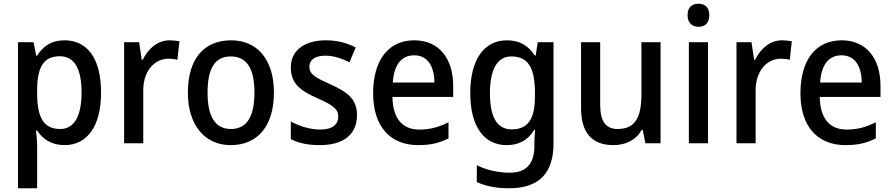

<svg xmlns="http://www.w3.org/2000/svg" viewBox="-20 -764 4760 1024"><path d="M324 -549C253 -549 209 -517 178 -467H173L159 -539H76V240H178V14C178 -9 175 -41 172 -68H178C207 -23 254 10 325 10C443 10 519 -89 519 -270C519 -455 444 -549 324 -549ZM299 -464C379 -464 415 -394 415 -271C415 -148 378 -76 301 -76C210 -76 178 -141 178 -268V-287C179 -407 213 -464 299 -464Z M884 -549C819 -549 770 -503 741 -445H736L722 -539H642V0H744V-282C744 -386 804 -451 879 -451C894 -451 913 -449 926 -445L937 -544C921 -547 901 -549 884 -549Z M1441 -270C1441 -450 1349 -549 1213 -549C1065 -549 982 -447 982 -270C982 -97 1072 10 1210 10C1358 10 1441 -97 1441 -270ZM1087 -270C1087 -396 1124 -463 1211 -463C1298 -463 1337 -396 1337 -270C1337 -145 1298 -76 1212 -76C1125 -76 1087 -146 1087 -270Z M1884 -151C1884 -238 1829 -275 1743 -314C1655 -353 1630 -370 1630 -409C1630 -445 1660 -467 1715 -467C1761 -467 1803 -452 1844 -432L1877 -511C1828 -536 1777 -549 1718 -549C1605 -549 1531 -496 1531 -405C1531 -317 1582 -281 1673 -240C1764 -200 1784 -179 1784 -142C1784 -100 1753 -73 1687 -73C1632 -73 1573 -93 1531 -116V-22C1572 -1 1620 10 1686 10C1810 10 1884 -45 1884 -151Z M2190 -549C2054 -549 1970 -447 1970 -266C1970 -92 2059 10 2210 10C2276 10 2323 -1 2372 -26V-112C2320 -86 2275 -73 2216 -73C2125 -73 2075 -133 2073 -247H2397V-307C2397 -452 2321 -549 2190 -549ZM2189 -469C2263 -469 2296 -408 2297 -324H2075C2081 -420 2122 -469 2189 -469Z M2684 -549C2561 -549 2488 -445 2488 -268C2488 -91 2560 10 2682 10C2746 10 2795 -15 2830 -72H2834C2832 -53 2830 -20 2830 0V16C2830 111 2784 157 2700 157C2638 157 2576 144 2523 117V207C2573 230 2629 240 2696 240C2857 240 2932 157 2932 2V-539H2848L2837 -468H2832C2795 -525 2746 -549 2684 -549ZM2707 -463C2794 -463 2833 -407 2833 -269V-248C2833 -126 2793 -74 2709 -74C2631 -74 2593 -139 2593 -267C2593 -394 2632 -463 2707 -463Z M3503 -539H3401V-263C3401 -141 3370 -76 3274 -76C3210 -76 3181 -118 3181 -205V-539H3079V-187C3079 -56 3137 10 3252 10C3315 10 3372 -16 3402 -71H3408L3422 0H3503Z M3706 -744C3671 -744 3647 -726 3647 -683C3647 -641 3672 -621 3706 -621C3739 -621 3763 -641 3763 -683C3763 -725 3739 -744 3706 -744ZM3756 -539H3654V0H3756Z M4150 -549C4085 -549 4036 -503 4007 -445H4002L3988 -539H3908V0H4010V-282C4010 -386 4070 -451 4145 -451C4160 -451 4179 -449 4192 -445L4203 -544C4187 -547 4167 -549 4150 -549Z M4469 -549C4333 -549 4249 -447 4249 -266C4249 -92 4338 10 4489 10C4555 10 4602 -1 4651 -26V-112C4599 -86 4554 -73 4495 -73C4404 -73 4354 -133 4352 -247H4676V-307C4676 -452 4600 -549 4469 -549ZM4468 -469C4542 -469 4575 -408 4576 -324H4354C4360 -420 4401 -469 4468 -469Z"/></svg>

Font: Noto Sans Gujarati SemiCondensed Medium
Style: Regular
Weight: 500
Width: 4
Designer: Jelle Bosma - Monotype Design Team, Universal Thirst
Foundry: Monotype Imaging Inc.
Version: Version 2.106